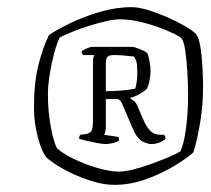

<svg xmlns="http://www.w3.org/2000/svg" viewBox="-20 -753 589 537"><path d="M300 -236Q271 -236 240 -245.5Q209 -255 181.5 -268Q154 -281 134.5 -294Q115 -307 109 -314Q96 -330 85.5 -370.5Q75 -411 75 -451Q75 -522 87.5 -571.5Q100 -621 117 -655Q139 -670 176 -688Q213 -706 258.5 -719.5Q304 -733 349 -733Q367 -733 393.5 -725Q420 -717 447.5 -705Q475 -693 496.5 -680.5Q518 -668 527 -659Q536 -650 540.5 -621.5Q545 -593 546.5 -561.5Q548 -530 548 -510Q548 -458 539.5 -408.5Q531 -359 521 -327Q505 -312 470 -290.5Q435 -269 390.5 -252.5Q346 -236 300 -236ZM313 -273Q328 -273 352.5 -279Q377 -285 403 -294.5Q429 -304 451.5 -313.5Q474 -323 485 -330Q495 -353 500.5 -396Q506 -439 506 -486Q506 -519 504 -551.5Q502 -584 498.5 -609Q495 -634 489 -644Q486 -649 468 -658Q450 -667 424 -676.5Q398 -686 369.5 -692.5Q341 -699 315 -699Q300 -699 276 -693.5Q252 -688 226.5 -680Q201 -672 179.5 -663Q158 -654 147 -648Q139 -632 131.5 -604Q124 -576 119 -545Q114 -514 114 -488Q114 -444 121.5 -401.5Q129 -359 139 -339Q153 -325 184.5 -309.5Q216 -294 251.5 -283.5Q287 -273 313 -273ZM275 -350Q268 -350 252 -353Q236 -356 221 -359.5Q206 -363 201 -365Q201 -366 202 -370.5Q203 -375 205 -376L220 -378Q231 -380 235.5 -386.5Q240 -393 240 -415V-574Q240 -589 241.5 -593.5Q243 -598 244 -599H213Q208 -604 208 -610Q211 -612 221.5 -617Q232 -622 238 -622H350Q355 -622 371.5 -615.5Q388 -609 392 -604Q395 -599 398 -583.5Q401 -568 401 -554Q401 -542 398 -527Q395 -512 390 -504Q383 -497 369.5 -489.5Q356 -482 345 -480V-477Q352 -473 357 -468.5Q362 -464 366 -453L377 -427Q388 -400 399.5 -388Q411 -376 430 -376H439Q440 -375 441.5 -372Q443 -369 443 -365Q436 -358 425 -354Q414 -350 403 -350Q394 -350 379 -357Q364 -364 351 -394L321 -464Q316 -476 306 -476H276V-401Q276 -391 274.5 -384.5Q273 -378 271 -376L311 -370Q313 -366 313 -361Q310 -356 296.5 -353Q283 -350 275 -350ZM276 -498Q322 -498 358 -505Q360 -510 362 -521.5Q364 -533 364 -546Q364 -560 363 -572.5Q362 -585 354 -595Q335 -597 324 -598Q313 -599 299 -599Q286 -599 281 -594.5Q276 -590 276 -576Z"/></svg>

Font: Texturina 72pt 72pt Thin
Style: Italic
Weight: 100
Italic angle: -11°
Designer: Guillermo Torres Carreño
Foundry: Omnibus-Type
Version: Version 1.002; ttfautohint (v1.8.3)